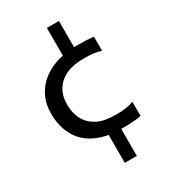

<svg xmlns="http://www.w3.org/2000/svg" viewBox="-201 -761 903 1023"><g transform="rotate(-30 250.0 -249.0)"><path d="M455.1 -8.8Q418.5 0 332 0H331.5V166H257.3V-5.9Q105 -33.2 62.5 -162.1Q48.3 -204.6 48.3 -256.1Q48.3 -307.6 64.7 -347.4Q81.1 -387.2 109.4 -417Q165.5 -474.6 257.3 -494.1V-664.1H331.5V-502.9L341.8 -503.4Q415.5 -503.4 451.2 -498.5V-411.6Q414.1 -424.8 351.6 -424.8Q289.1 -424.8 252 -411.1Q214.8 -397.5 191.4 -374Q146.5 -329.6 146.5 -257.8Q146.5 -135.3 249.5 -93.8Q285.6 -79.6 351.1 -79.6Q416.5 -79.6 455.1 -96.2Z"/></g></svg>

Font: Inder
Style: Regular
Weight: 400
Designer: Irina Smirnova
Foundry: Irina Smirnova
Version: Version 1.001